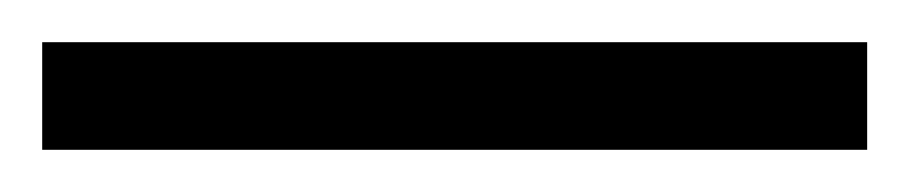

<svg xmlns="http://www.w3.org/2000/svg" viewBox="-24 63 431 91"><path d="M-4 134V83H387V134Z"/></svg>

Font: Noto Serif Tamil Condensed ExtraLight
Style: Regular
Weight: 200
Width: 3
Designer: Indian Type Foundry, Tom Grace, and the Monotype Design Team
Foundry: Monotype Imaging Inc.
Version: Version 2.004; ttfautohint (v1.8.4.7-5d5b)